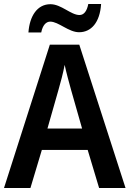

<svg xmlns="http://www.w3.org/2000/svg" viewBox="-20 -939 647 959"><path d="M122 -777H186C193 -813 210 -831 231 -831C272 -831 323 -778 375 -778C435 -778 479 -826 485 -919H421C414 -883 399 -864 377 -864C334 -864 286 -918 232 -918C166 -918 128 -859 122 -777ZM475 0H607L376 -716H229L0 0H132L189 -190H418ZM335 -490 390 -297H217L272 -490C281 -520 296 -577 303 -615C310 -581 326 -522 335 -490Z"/></svg>

Font: Noto Sans Armenian SemiCondensed SemiBold
Style: Regular
Weight: 600
Width: 4
Designer: Monotype Design Team
Foundry: Monotype Imaging Inc.
Version: Version 2.008